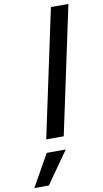

<svg xmlns="http://www.w3.org/2000/svg" viewBox="-210 -814 607 1134"><g transform="rotate(-10 93.5 -247.0)"><path d="M182 -765H287L124 0H19ZM8 79H122L-13 271H-100Z"/></g></svg>

Font: Application Medium
Style: Italic
Weight: 500
Italic angle: -12°
Designer: Wei Huang
Foundry: Wei Huang
Version: Version 0.012